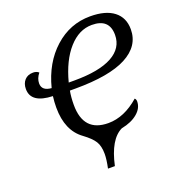

<svg xmlns="http://www.w3.org/2000/svg" viewBox="-161 -859 1121 1203"><g transform="rotate(-20 399.0 -257.5)"><path d="M660.2 -145Q668.9 -137.2 668.9 -124Q668.9 -79.1 628.7 -45.2Q588.4 -11.2 521 2Q435.1 43 398.9 210H353Q365.2 152.8 365.2 116.2Q365.2 63.5 345.7 32.2Q326.2 1 275.9 -36.1Q179.2 -105.5 179.2 -259.8Q179.2 -297.9 184.1 -335Q40 -339.8 40 -434.1Q40 -470.7 60.5 -493.4Q81.1 -516.1 117.2 -516.1Q140.1 -516.1 154.8 -502.9Q129.9 -472.2 129.9 -439Q129.9 -389.6 193.8 -384.8Q233.4 -540.5 335.9 -632.8Q438.5 -725.1 573.2 -725.1Q676.3 -725.1 731.2 -682.4Q786.1 -639.6 786.1 -562Q786.1 -450.2 672.6 -390.6Q559.1 -331.1 333 -331.1H295.9Q288.1 -288.6 288.1 -237.8Q288.1 -57.1 454.1 -57.1Q560.1 -57.1 660.2 -145ZM306.2 -380.9H344.2Q509.8 -380.9 595.5 -427.7Q681.2 -474.6 681.2 -563Q681.2 -670.9 564.9 -670.9Q479 -670.9 410.4 -594Q341.8 -517.1 306.2 -380.9Z"/></g></svg>

Font: Droid Serif
Style: Italic
Weight: 400
Italic angle: -12°
Designer: Monotype Design team
Foundry: Monotype Imaging Inc.
Version: Version 1.03